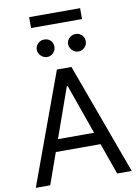

<svg xmlns="http://www.w3.org/2000/svg" viewBox="-110 -1132 867 1203"><g transform="rotate(-10 323.0 -530.5)"><path d="M17.6 0 276.4 -707H369.1L627.9 0H535.2L325.2 -592.8H319.3L109.4 0ZM503.9 -276.4V-199.2H141.6V-276.4ZM173.8 -850.6Q173.8 -866.2 181.6 -878.9Q189.5 -891.6 202.1 -898.9Q214.8 -906.2 229.5 -906.2Q246.1 -906.2 258.8 -899.4Q271.5 -892.6 278.8 -879.9Q286.1 -867.2 286.1 -850.6Q286.1 -835.9 278.8 -823.2Q271.5 -810.5 258.8 -802.7Q246.1 -794.9 229.5 -794.9Q215.8 -794.9 202.6 -802.7Q189.5 -810.5 181.6 -823.7Q173.8 -836.9 173.8 -850.6ZM373 -850.6Q373 -866.2 380.9 -878.9Q388.7 -891.6 401.9 -898.9Q415 -906.2 429.7 -906.2Q445.3 -906.2 458 -898.9Q470.7 -891.6 478 -878.9Q485.4 -866.2 485.4 -850.6Q485.4 -835.9 478 -823.2Q470.7 -810.5 458 -802.7Q445.3 -794.9 429.7 -794.9Q415 -794.9 401.9 -802.7Q388.7 -810.5 380.9 -823.7Q373 -836.9 373 -850.6ZM486.3 -991.2H162.1V-1060.5H486.3Z"/></g></svg>

Font: Pretendard JP Variable
Style: Regular
Weight: 400
Designer: Base glyphs from Inter by Rasmus Andersson; Hangul glyphs from Noto Sans CJK(Source Han Sans) by Jang Soo-young and Kang
Foundry: Kil Hyung-jin
Version: Version 1.307;Glyphs 3.2 (3192)